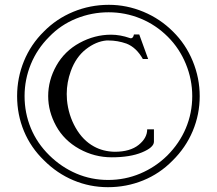

<svg xmlns="http://www.w3.org/2000/svg" viewBox="-20 -768 900 797"><path d="M432 -748Q506 -748 575.5 -719Q645 -690 698 -637Q751 -585 780 -514.5Q809 -444 809 -369Q809 -293 780 -224Q751 -155 696 -101Q643 -47 574 -19Q505 9 428 9Q353 9 285 -19.5Q217 -48 163 -102Q108 -155 79.5 -223.5Q51 -292 51 -369Q51 -445 79.5 -514.5Q108 -584 162 -637Q214 -690 284 -719Q354 -748 432 -748ZM184 -615Q134 -565 108 -501.5Q82 -438 82 -369Q82 -299 108 -236Q134 -173 185 -123Q235 -74 297 -47.5Q359 -21 429 -21Q499 -21 562 -47.5Q625 -74 674 -122Q725 -173 751.5 -236Q778 -299 778 -369Q778 -438 751.5 -502.5Q725 -567 677 -615Q627 -665 563.5 -691Q500 -717 431 -717Q361 -717 296.5 -691Q232 -665 184 -615ZM444 -115Q372 -115 309 -150Q246 -185 213 -245Q180 -305 180 -369Q180 -435 214 -495.5Q248 -556 310.5 -590Q373 -624 441 -624Q460 -624 479.5 -620.5Q499 -617 519 -610Q521 -609 523 -609Q533 -609 536 -625H558L595 -523H573Q546 -571 505 -587Q468 -600 430 -600H422Q378 -596 336.5 -563.5Q295 -531 274 -473Q257 -426 257 -378Q257 -366 258 -353Q264 -290 294 -237.5Q324 -185 370 -160Q408 -139 456 -138Q520 -138 555.5 -166.5Q591 -195 591 -231H619V-180Q619 -156 569.5 -135.5Q520 -115 444 -115Z"/></svg>

Font: MM Taunggyi
Style: Regular
Weight: 400
Designer: Khon Soe Zaw Thu
Version: Version 1.00 July 18, 2016, initial release